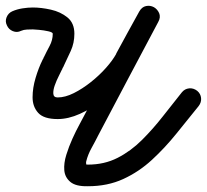

<svg xmlns="http://www.w3.org/2000/svg" viewBox="-52 -610 717 666"><path d="M-28 -522Q-35 -536 -29 -550.5Q-23 -565 -9 -571Q7 -578 26 -581Q45 -584 62 -584Q91 -584 124.5 -576.5Q158 -569 182 -549.5Q206 -530 206 -493Q206 -461 193.5 -433.5Q181 -406 168 -379Q168 -379 168 -378Q168 -378 168 -378Q166 -376 165 -373.5Q164 -371 163 -368Q163 -368 163 -368Q163 -369 163 -369Q160 -362 152 -346.5Q144 -331 138 -314Q132 -297 133 -284.5Q134 -272 148 -272Q174 -272 204 -287Q234 -302 263.5 -325.5Q293 -349 316 -375Q339 -401 351 -423Q351 -423 351 -424Q351 -424 351 -424Q371 -461 391 -497.5Q411 -534 431 -570Q440 -586 454.5 -589Q469 -592 482 -585Q494 -578 500 -564.5Q506 -551 497 -534Q445 -436 393 -338Q341 -240 289 -141Q289 -141 289 -141Q289 -141 289 -141Q289 -141 289 -141Q289 -141 289 -141Q278 -119 265.5 -96.5Q253 -74 247 -50Q246 -46 247 -41.5Q248 -37 245 -35Q244 -34 243.5 -36Q243 -38 242 -39Q241 -40 241 -40Q242 -40 247 -39.5Q252 -39 253 -39Q310 -39 356 -62.5Q402 -86 440.5 -124.5Q479 -163 513 -206.5Q547 -250 579 -290Q579 -290 579 -290Q579 -290 579 -290Q589 -302 604 -303.5Q619 -305 632 -295Q644 -285 645.5 -270Q647 -255 637 -242Q599 -195 559.5 -146Q520 -97 475 -55.5Q430 -14 375.5 11Q321 36 253 36Q211 37 192 21Q173 5 171 -19.5Q169 -44 178 -73Q187 -102 199.5 -129.5Q212 -157 223 -177Q223 -177 223 -177Q223 -177 223 -177Q223 -177 223 -177Q223 -177 223 -177Q275 -275 327 -373Q379 -471 431 -570Q440 -586 454.5 -588.5Q469 -591 482 -585Q494 -578 500 -564Q506 -550 497 -534Q477 -497 457 -460.5Q437 -424 417 -388Q417 -388 417 -388Q417 -389 417 -389Q401 -357 371 -323.5Q341 -290 303 -261.5Q265 -233 225 -215Q185 -197 148 -197Q100 -197 80.5 -218.5Q61 -240 61 -272.5Q61 -305 71.5 -340Q82 -375 95 -401Q95 -401 95 -402Q95 -402 95 -402Q97 -404 98 -406.5Q99 -409 100 -412Q100 -412 100 -412Q100 -411 100 -411Q109 -430 120 -450.5Q131 -471 131 -493Q131 -498 115.5 -501.5Q100 -505 83 -506.5Q66 -508 62 -508Q53 -508 41.5 -507.5Q30 -507 21 -503Q7 -496 -7.5 -502Q-22 -508 -28 -522Z"/></svg>

Font: FRB American Cursive Guidelines Extrabold
Style: Bold Italic
Weight: 800
Italic angle: -25°
Version: Version 2.0;Modular Font Editor K font №1